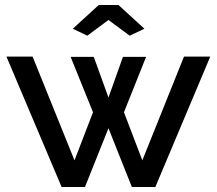

<svg xmlns="http://www.w3.org/2000/svg" viewBox="-20 -750 870 770"><path d="M272 -634.8 376 -730H455.1L559.1 -634.8L500 -606.9L415 -669.9L330.1 -606.9ZM717.8 -522.9H823.2L603 0H508.8L415 -235.8L320.8 0H227.1L5.9 -522.9H110.8L278.8 -106.9L353 -299.8L263.2 -522H356L415 -358.9L473.1 -522H565.9L477.1 -299.8L550.8 -106.9Z"/></svg>

Font: Rawline SemiBold
Style: Regular
Weight: 600
Designer: Matt McInerney, Pablo Impallari, Rodrigo Fuenzalida
Foundry: Matt McInerney, Pablo Impallari, Rodrigo Fuenzalida
Version: Version 4.020;PS 004.020;hotconv 1.0.88;makeotf.lib2.5.64775